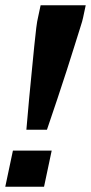

<svg xmlns="http://www.w3.org/2000/svg" viewBox="-25 -708 345 728"><path d="M75 -216Q80 -277 85.5 -334.5Q91 -392 96 -442.5Q101 -493 105 -534Q109 -575 112.5 -602.5Q116 -630 119 -641L129 -688H300L290 -641Q288 -630 279 -602.5Q270 -575 257.5 -534Q245 -493 228.5 -442.5Q212 -392 193 -334.5Q174 -277 153 -216ZM-5 0 24 -137H171L142 0Z"/></svg>

Font: Saira ExtraCondensed Black
Style: Italic
Weight: 900
Width: 2
Italic angle: -12°
Designer: Hector Gatti with collaboration of the Omnibus-Type team
Foundry: Omnibus-Type
Version: Version 1.101